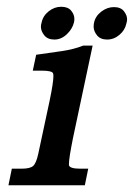

<svg xmlns="http://www.w3.org/2000/svg" viewBox="-20 -548 396 568"><path d="M161 -528Q181 -528 190.5 -516.5Q200 -505 200 -492Q200 -487 199 -482Q194 -462 177.5 -446.5Q161 -431 141 -431Q121 -431 111 -443.5Q101 -456 101 -469Q101 -475 103 -481Q107 -501 124 -514.5Q141 -528 161 -528ZM317 -527Q337 -527 346.5 -515Q356 -503 356 -491Q356 -485 354 -479Q350 -459 333.5 -445Q317 -431 297 -431Q277 -431 267 -443.5Q257 -456 257 -469Q257 -474 258 -480Q262 -500 279.5 -513.5Q297 -527 317 -527ZM196 -140Q184 -80 184 -64Q184 -61 184 -59Q187 -49 217 -49H241L231 0H5L15 -49H44Q69 -49 78 -57Q87 -65 93 -92L127 -251Q138 -304 138 -323Q138 -328 137 -331Q134 -339 103 -339H77L87 -386Q130 -392 164 -397Q198 -402 226 -413H254Z"/></svg>

Font: New Athena Unicode
Style: Bold Italic
Weight: 700
Designer: J. Rusten 1997; rev. by R. Hancock 2001, 2002, rev. by D. Mastronarde 2002-2021
Foundry: Society for Classical Studies (formerly American Philological Association)
Version: Version 5.008